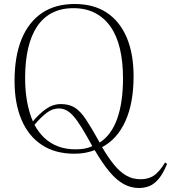

<svg xmlns="http://www.w3.org/2000/svg" viewBox="-20 -757 858 963"><path d="M677 186Q637 186 601 166.5Q565 147 530 105.5Q495 64 455 -4Q431 5 406.5 9.5Q382 14 353 14Q257 14 190 -30Q123 -74 88 -156Q53 -238 53 -351Q53 -474 88 -560Q123 -646 190 -691.5Q257 -737 355 -737Q450 -737 515.5 -693.5Q581 -650 615.5 -569Q650 -488 650 -375Q650 -240 609 -149.5Q568 -59 492 -19Q522 32 550.5 67.5Q579 103 611.5 122.5Q644 142 685 142Q723 142 750.5 124.5Q778 107 808 58L818 65Q798 114 775.5 140.5Q753 167 728.5 176.5Q704 186 677 186ZM358 -8Q383 -8 403.5 -11.5Q424 -15 443 -24Q412 -81 389 -118Q366 -155 347.5 -175.5Q329 -196 311.5 -204.5Q294 -213 274 -213Q243 -213 214 -191Q185 -169 153 -131Q174 -92 203.5 -64.5Q233 -37 272 -22.5Q311 -8 358 -8ZM480 -42Q539 -80 568 -162Q597 -244 597 -364Q597 -447 581.5 -512.5Q566 -578 534.5 -623Q503 -668 456.5 -692Q410 -716 348 -716Q287 -716 241.5 -692.5Q196 -669 166 -624Q136 -579 121 -514Q106 -449 106 -366Q106 -301 116 -246.5Q126 -192 145 -148Q175 -185 210 -210Q245 -235 285 -235Q327 -235 355.5 -217Q384 -199 412 -156.5Q440 -114 480 -42Z"/></svg>

Font: Literata 60pt ExtraLight
Style: Regular
Weight: 250
Designer: Latin by Veronika Burian and Jose Scaglione. Greek by Irene Vlachou. Cyrillic by Vera Evstafieva.
Foundry: TypeTogether
Version: Version 3.103;gftools[0.9.29]